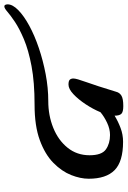

<svg xmlns="http://www.w3.org/2000/svg" viewBox="-229 -520 587 883"><g transform="rotate(90 64.5 -78.5)"><path d="M-347 195Q-353 195 -355 190Q-357 185 -357 180Q-357 157 -330.5 131Q-304 105 -259 80.5Q-214 56 -156.5 36.5Q-99 17 -36 5Q27 -7 88 -7Q154 -7 211 -30Q268 -53 302.5 -96Q337 -139 337 -197Q337 -253 310 -272Q283 -291 244 -291Q216 -291 187.5 -277.5Q159 -264 139 -247Q125 -213 102.5 -179Q80 -145 56 -122.5Q32 -100 12 -100Q-5 -100 -10.5 -106Q-16 -112 -16 -123Q-16 -136 0.5 -181.5Q17 -227 45 -319Q49 -335 63 -343.5Q77 -352 111 -352Q138 -352 146.5 -343Q155 -334 155 -312Q181 -328 211.5 -339.5Q242 -351 275 -351Q366 -351 405.5 -312Q445 -273 445 -193Q445 -155 428 -112Q411 -69 372 -30.5Q333 8 267.5 32Q202 56 105 56Q1 56 -73 70Q-147 84 -196.5 105Q-246 126 -276.5 146.5Q-307 167 -323 181Q-339 195 -347 195Z"/></g></svg>

Font: Solitreo
Style: Regular
Weight: 400
Designer: Nathan Gross, Bryan Kirschen, Binghamton University
Foundry: Eli Heuer
Version: Version 1.100; ttfautohint (v1.8.4.7-5d5b)